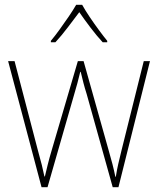

<svg xmlns="http://www.w3.org/2000/svg" viewBox="-20 -783 662 804"><path d="M343 -389Q335 -414 329.5 -435.5Q324 -457 318 -482H316Q310 -457 304 -434.5Q298 -412 291 -389L179 1H154L14 -527H41L138 -156Q149 -117 155 -92.5Q161 -68 166 -44H168Q173 -65 179.5 -92Q186 -119 198 -159L306 -527H330L434 -157Q444 -123 451 -95.5Q458 -68 463 -43H465Q470 -74 475 -95.5Q480 -117 489 -154L582 -527H608L476 1H452ZM324 -763Q336 -741 355.5 -712Q375 -683 395 -656Q415 -629 429 -612V-606H410Q385 -633 358.5 -668Q332 -703 312 -732Q291 -704 264 -668.5Q237 -633 212 -606H193V-612Q209 -631 229 -658.5Q249 -686 268 -714Q287 -742 299 -763Z"/></svg>

Font: Noto Sans Thai SemCond Thin
Style: Regular
Weight: 100
Width: 4
Designer: Monotype Design Team
Foundry: Monotype Imaging Inc.
Version: Version 2.002; ttfautohint (v1.8.4.7-5d5b)